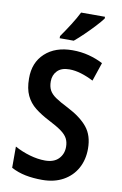

<svg xmlns="http://www.w3.org/2000/svg" viewBox="-102 -994 672 1060"><g transform="rotate(10 234.0 -463.5)"><path d="M432 -203Q432 -141 405.5 -93Q379 -45 329.5 -17.5Q280 10 212 10Q161 10 118.5 1.5Q76 -7 38 -27V-146Q78 -124 123 -111Q168 -98 209 -98Q259 -98 285 -125Q311 -152 311 -192Q311 -219 300.5 -239Q290 -259 264.5 -277.5Q239 -296 194 -319Q147 -343 113.5 -369.5Q80 -396 62 -434Q44 -472 44 -529Q43 -618 100.5 -671Q158 -724 254 -724Q303 -724 346.5 -712.5Q390 -701 426 -682L391 -578Q356 -596 321.5 -606.5Q287 -617 255 -617Q211 -617 188 -593.5Q165 -570 165 -534Q165 -505 175.5 -485Q186 -465 211.5 -447.5Q237 -430 283 -407Q357 -369 394.5 -323Q432 -277 432 -203ZM398 -927Q384 -908 358 -880Q332 -852 303 -824Q274 -796 251 -777H172V-789Q198 -826 222.5 -864.5Q247 -903 264 -937H398Z"/></g></svg>

Font: Noto Sans Hebrew Condensed SemiBold
Style: Regular
Weight: 600
Width: 3
Designer: Monotype Design Team
Foundry: Monotype Imaging Inc.
Version: Version 2.004; ttfautohint (v1.8.4.7-5d5b)